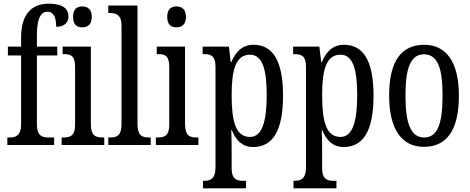

<svg xmlns="http://www.w3.org/2000/svg" viewBox="-20 -790 2562 1046"><path d="M20 0H275V-41H244C209 -41 181 -50 181 -113V-488H292V-536H181V-596C181 -679 197 -726 239 -726C277 -726 286 -685 286 -644C332 -644 353 -668 353 -701C353 -740 325 -770 246 -770C147 -770 95 -706 95 -587V-536H23V-488H95V-113C95 -50 64 -41 32 -41H20Z M428 -641C457 -641 480 -656 480 -698C480 -740 457 -755 428 -755C399 -755 378 -740 378 -698C378 -656 399 -641 428 -641ZM316 0H548V-41H538C499 -41 475 -52 475 -115V-536H321V-495H331C368 -495 389 -484 389 -425V-110C389 -51 364 -41 326 -41H316Z M570 0H801V-41H792C753 -41 729 -52 729 -115V-760H570V-719H580C611 -719 642 -710 642 -651V-115C642 -52 618 -41 580 -41H570Z M941 -641C970 -641 993 -656 993 -698C993 -740 970 -755 941 -755C912 -755 891 -740 891 -698C891 -656 912 -641 941 -641ZM829 0H1061V-41H1051C1012 -41 988 -52 988 -115V-536H834V-495H844C881 -495 902 -484 902 -425V-110C902 -51 877 -41 839 -41H829Z M1086 236H1320V195H1303C1272 195 1242 187 1242 128V33C1242 -13 1241 -52 1240 -81H1243C1265 -25 1301 11 1359 11C1465 11 1522 -76 1522 -269C1522 -461 1465 -546 1361 -546C1299 -546 1263 -507 1240 -451H1237L1227 -536H1084V-495H1094C1128 -495 1154 -486 1154 -427V123C1154 186 1124 195 1092 195H1086ZM1342 -44C1264 -44 1242 -128 1242 -272C1242 -409 1264 -492 1342 -492C1408 -492 1433 -416 1433 -273C1433 -128 1408 -44 1342 -44Z M1579 236H1813V195H1796C1765 195 1735 187 1735 128V33C1735 -13 1734 -52 1733 -81H1736C1758 -25 1794 11 1852 11C1958 11 2015 -76 2015 -269C2015 -461 1958 -546 1854 -546C1792 -546 1756 -507 1733 -451H1730L1720 -536H1577V-495H1587C1621 -495 1647 -486 1647 -427V123C1647 186 1617 195 1585 195H1579ZM1835 -44C1757 -44 1735 -128 1735 -272C1735 -409 1757 -492 1835 -492C1901 -492 1926 -416 1926 -273C1926 -128 1901 -44 1835 -44Z M2289 10C2414 10 2480 -81 2480 -269C2480 -456 2408 -546 2292 -546C2165 -546 2100 -456 2100 -269C2100 -81 2172 10 2289 10ZM2291 -41C2217 -41 2189 -119 2189 -269C2189 -418 2216 -494 2290 -494C2365 -494 2391 -418 2391 -269C2391 -119 2365 -41 2291 -41Z"/></svg>

Font: Noto Serif Myanmar ExtCond
Style: Regular
Weight: 400
Width: 2
Designer: Ben Mitchell and the Monotype Design Team
Foundry: Monotype Imaging Inc.
Version: Version 2.106